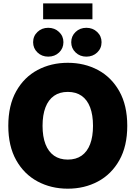

<svg xmlns="http://www.w3.org/2000/svg" viewBox="-20 -1111 806 1141"><path d="M382.8 10.3Q283.7 10.3 203.4 -32.7Q123 -75.7 76.2 -159.2Q29.3 -242.7 29.3 -363.3Q29.3 -484.9 76.2 -568.6Q123 -652.3 203.4 -695.1Q283.7 -737.8 382.8 -737.8Q481.9 -737.8 562 -695.1Q642.1 -652.3 689.2 -568.6Q736.3 -484.9 736.3 -363.3Q736.3 -242.2 689.2 -158.7Q642.1 -75.2 562 -32.5Q481.9 10.3 382.8 10.3ZM382.8 -162.6Q431.6 -162.6 465.1 -186Q498.5 -209.5 515.6 -254.4Q532.7 -299.3 532.7 -363.3Q532.7 -427.7 515.6 -472.9Q498.5 -518.1 465.1 -541.5Q431.6 -564.9 382.8 -564.9Q334.5 -564.9 301 -541.5Q267.6 -518.1 250.2 -472.9Q232.9 -427.7 232.9 -363.3Q232.9 -299.3 250.2 -254.4Q267.6 -209.5 301 -186Q334.5 -162.6 382.8 -162.6ZM493.2 -774.4Q455.1 -774.4 429.2 -799.3Q403.3 -824.2 403.3 -859.9Q403.3 -896.5 429.2 -921.1Q455.1 -945.8 493.2 -945.8Q531.2 -945.8 557.4 -921.1Q583.5 -896.5 583.5 -860.4Q583.5 -823.7 557.6 -799.1Q531.7 -774.4 493.2 -774.4ZM266.6 -774.4Q228.5 -774.4 202.6 -799.3Q176.8 -824.2 176.8 -859.9Q176.8 -896.5 202.6 -921.1Q228.5 -945.8 266.6 -945.8Q304.7 -945.8 330.8 -921.1Q356.9 -896.5 356.9 -860.4Q356.9 -823.7 331.1 -799.1Q305.2 -774.4 266.6 -774.4ZM529.3 -1090.8V-996.6H236.3V-1090.8Z"/></svg>

Font: Inter 20pt Black
Style: Regular
Weight: 900
Version: Version 4.001;git-66647c0bb